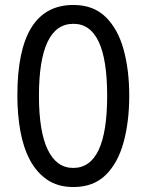

<svg xmlns="http://www.w3.org/2000/svg" viewBox="-20 -744 590 774"><path d="M501 -358Q501 -255 478.5 -171.5Q456 -88 406.5 -39Q357 10 276 10Q214 10 171 -19Q128 -48 101 -98.5Q74 -149 62 -216Q50 -283 50 -359Q50 -724 276 -724Q357 -724 406.5 -675Q456 -626 478.5 -543.5Q501 -461 501 -358ZM137 -358Q137 -214 172.5 -140.5Q208 -67 275 -67Q412 -67 412 -358Q412 -648 276 -648Q206 -648 171.5 -574.5Q137 -501 137 -358Z"/></svg>

Font: Noto Sans Sinhala ExtraCondensed
Style: Regular
Weight: 400
Width: 2
Designer: Jelle Bosma - Monotype Design Team
Foundry: Monotype Imaging Inc.
Version: Version 2.006; ttfautohint (v1.8.4.7-5d5b)